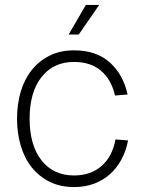

<svg xmlns="http://www.w3.org/2000/svg" viewBox="-20 -746 578 778"><path d="M280 12Q224 12 181 -9.5Q138 -31 108.5 -68Q79 -105 64 -156Q49 -207 49 -265Q49 -324 64 -374.5Q79 -425 108.5 -462Q138 -499 181 -520.5Q224 -542 280 -542Q371 -542 425.5 -492.5Q480 -443 497 -363L446 -359Q431 -424 389 -459.5Q347 -495 280 -495Q196 -495 148 -433.5Q100 -372 100 -265Q100 -158 148 -96.5Q196 -35 280 -35Q347 -35 391 -73Q435 -111 448 -181L499 -177Q491 -135 472.5 -100.5Q454 -66 426.5 -41Q399 -16 362 -2Q325 12 280 12ZM258 -606 328 -726H382L299 -606Z"/></svg>

Font: Geist ExtLt
Style: Regular
Weight: 400
Designer: Basement.studio, Andrés Briganti, Mateo Zaragoza
Foundry: Basement.studio, Vercel, Andrés Briganti, Guido Ferreyra, Mateo Zaragoza
Version: Version 1.401